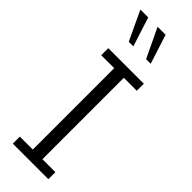

<svg xmlns="http://www.w3.org/2000/svg" viewBox="-268 -814 829 829"><g transform="rotate(45 146.5 -399.5)"><path d="M38 0V-43H117V-540H38V-583H255V-540H176V-43H255V0ZM187 -665 123 -799H172L215 -665ZM81 -665 18 -799H66L109 -665Z"/></g></svg>

Font: Rokkitt Light
Style: Regular
Weight: 300
Version: Version 3.103